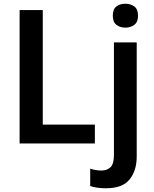

<svg xmlns="http://www.w3.org/2000/svg" viewBox="-20 -768 826 1028"><path d="M85 0V-714H209V-101H488V0ZM584 -684Q584 -650 603.5 -635Q623 -620 651 -620Q679 -620 699 -635Q719 -650 719 -684Q719 -719 699 -733.5Q679 -748 651 -748Q623 -748 603.5 -733.5Q584 -719 584 -684ZM547 240Q636 240 674 192.5Q712 145 712 70V-541H590V61Q590 110 571.5 127.5Q553 145 525 145Q507 145 492.5 142.5Q478 140 463 135V228Q497 240 547 240Z"/></svg>

Font: Noto Sans Display Medium
Style: Regular
Weight: 500
Designer: Monotype Design Team
Foundry: Monotype Imaging Inc.
Version: Version 1.900